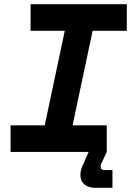

<svg xmlns="http://www.w3.org/2000/svg" viewBox="-20 -720 652 910"><path d="M125 -700H581V-574H419L324 -126H486V0L460 56Q458 60 457.5 62.5Q457 65 457 70Q457 86 476 86H513V170H431Q399 170 380 154Q361 138 361 109Q361 89 371 66L400 0H30V-126H192L287 -574H125Z"/></svg>

Font: Space Mono
Style: Bold Italic
Weight: 700
Italic angle: -12°
Monospace: yes
Designer: Colophon Foundry / Benjamin Critton
Foundry: Colophon Foundry
Version: Version 1.000;PS 1.000;hotconv 1.0.81;makeotf.lib2.5.63406